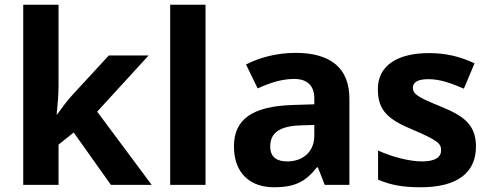

<svg xmlns="http://www.w3.org/2000/svg" viewBox="-20 -873 2066 810"><path d="M227 -513V-853H78V-93H227V-263L291 -314L448 -93H620L390 -402L607 -639H439L286 -473C262 -447 241 -418 221 -390H219C223 -431 227 -472 227 -513Z M847 -93V-853H698V-93Z M1227 -650C1150 -650 1076 -631 1018 -601L1067 -500C1118 -523 1168 -540 1221 -540C1274 -540 1306 -514 1306 -457V-433L1211 -430C1048 -424 967 -372 967 -256C967 -138 1039 -83 1136 -83C1227 -83 1270 -108 1317 -167H1321L1350 -93H1454V-457C1454 -587 1373 -650 1227 -650ZM1248 -344 1306 -346V-301C1306 -231 1256 -192 1192 -192C1149 -192 1120 -209 1120 -255C1120 -307 1152 -341 1248 -344Z M1988 -255C1988 -352 1929 -387 1836 -425C1740 -464 1722 -477 1722 -503C1722 -527 1744 -539 1788 -539C1837 -539 1883 -522 1937 -499L1982 -606C1917 -636 1858 -649 1790 -649C1659 -649 1574 -598 1574 -497C1574 -404 1620 -368 1723 -325C1829 -280 1841 -266 1841 -239C1841 -211 1818 -192 1760 -192C1708 -192 1634 -211 1575 -238V-115C1630 -92 1679 -83 1755 -83C1909 -83 1988 -144 1988 -255Z"/></svg>

Font: Noto Sans Kannada UI
Style: Bold
Weight: 700
Designer: Jelle Bosma - Monotype Design Team
Foundry: Monotype Imaging Inc.
Version: Version 2.005